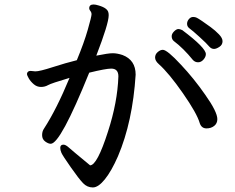

<svg xmlns="http://www.w3.org/2000/svg" viewBox="-20 -781 1040 848"><path d="M892.1 -213.9Q870.1 -213.9 862.3 -236.8Q850.1 -279.8 788.1 -368.9Q726.1 -458 681.2 -498Q665 -512.2 665 -526.9Q665 -541 676.5 -551Q688 -561 699.2 -561Q718.3 -561 779.3 -495.1Q835.9 -435.1 886.2 -362.8Q939.9 -287.1 939.9 -254.9Q939.9 -235.8 926 -224.9Q912.1 -213.9 892.1 -213.9ZM855 -505.9Q841.3 -505.9 832 -516.1Q790 -567.9 747.1 -600.1Q738.3 -607.9 738.3 -621.1Q738.3 -631.8 748.8 -642.3Q759.3 -652.8 768.1 -652.8Q774.9 -652.8 785.2 -647.9Q889.2 -569.8 889.2 -542Q889.2 -529.8 878.7 -517.8Q868.2 -505.9 855 -505.9ZM925.3 -564.9Q914.1 -564.9 905.3 -574.2Q893.1 -588.9 861.1 -617.9Q829.1 -647 817.6 -655Q806.2 -663.1 806.2 -675.8Q806.2 -687 814.2 -696.5Q822.3 -706.1 833 -706.1Q842.3 -706.1 849.1 -702.6Q856 -699.2 872.6 -688Q889.2 -676.8 910.2 -661.4Q931.2 -646 947 -629.4Q962.9 -612.8 962.9 -599.1Q962.9 -583 949 -574Q935.1 -564.9 925.3 -564.9ZM390.1 46.9Q365.2 46.9 347.2 28.3Q329.1 9.8 292.7 -42.2Q256.3 -94.2 251.2 -106.2Q246.1 -118.2 246.1 -127.9Q246.1 -142.1 260.3 -142.1Q270 -142.1 283.7 -129.6Q297.4 -117.2 377.9 -50.8Q409.2 -50.8 457 -200.2Q499 -329.1 502.9 -443.8Q502.9 -478 471.2 -478Q447.3 -478 374 -460Q247.1 -146 204.1 -146Q193.4 -146 179.7 -156Q166 -166 166 -184.1Q166 -201.2 174.3 -212.9Q230 -298.8 287.1 -437Q206.1 -413.1 192.1 -405Q178.2 -397 161.1 -397Q143.1 -397 129.2 -408.9Q115.2 -420.9 107.2 -434.6Q99.1 -448.2 99.1 -455.1Q101.1 -467.8 115.2 -467.8L136.2 -465.8Q155.3 -465.8 212.6 -484.4Q270 -502.9 319.3 -515.1Q351.1 -591.8 367.7 -649.9Q384.3 -708 384.3 -717.8Q384.3 -726.1 379.2 -732.4Q374 -738.8 374 -744.1Q374 -761.2 393.1 -761.2Q402.3 -761.2 416 -756.8Q456.1 -745.1 459 -724.1Q460 -721.2 460 -712.9Q460 -676.8 405.3 -535.2Q458 -545.9 478 -545.9Q497.1 -545.9 521 -538.1Q579.1 -516.1 579.1 -451.2Q565.9 -243.2 501 -90.8Q472.2 -24.9 443.1 11Q414.1 46.9 390.1 46.9Z"/></svg>

Font: LXGW WenKai GB Screen
Style: Regular
Weight: 400
Designer: LXGW / Fontworks Inc.
Foundry: LXGW / Fontworks Inc.
Version: Version 1.321;February 19, 2024;FontCreator 14.0.0.2901 64-b